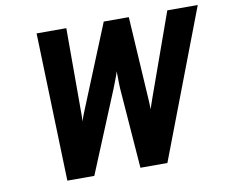

<svg xmlns="http://www.w3.org/2000/svg" viewBox="-77 -797 1066 894"><g transform="rotate(-10 456.0 -350.0)"><path d="M171.5 0 149.5 -700H290V-311.5Q290 -295.5 290 -283.8Q290 -272 289 -259.5Q293 -272.5 297.2 -283.5Q301.5 -294.5 309 -313L467 -700H585.5L609 -313Q610 -299 610.5 -285.5Q611 -272 611 -260Q615 -271.5 619 -283.8Q623 -296 629 -312.5L767.5 -700H911.5L644.5 0H517L488 -379Q487.5 -389 487 -404.5Q486.5 -420 486.5 -435.8Q486.5 -451.5 486 -461.5Q483 -449.5 475.2 -429.5Q467.5 -409.5 458 -385L299 0Z"/></g></svg>

Font: Overpass ExtraBold
Style: Italic
Weight: 800
Italic angle: -10°
Designer: Delve Withrington, Dave Bailey, Thomas Jockin
Foundry: Delve Fonts LLC
Version: Version 4.000